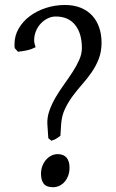

<svg xmlns="http://www.w3.org/2000/svg" viewBox="-20 -743 473 782"><path d="M393.6 -568.8Q393.6 -532.2 382.1 -502.9Q370.6 -473.6 353 -448.2Q335.4 -422.9 314.9 -399.7Q294.4 -376.5 276.1 -351.8Q257.8 -327.1 244.6 -299.3Q231.4 -271.5 229 -236.8L226.1 -189.9Q216.8 -183.1 209.7 -178.5Q202.6 -173.8 189 -169.9L176.8 -180.2L172.9 -236.8Q171.4 -264.6 181.2 -292.2Q190.9 -319.8 206.5 -346.4Q222.2 -373 241 -399.2Q259.8 -425.3 275.9 -450.2Q292 -475.1 302.7 -499.3Q313.5 -523.4 313.5 -546.9Q313.5 -607.4 285.9 -641.6Q258.3 -675.8 207 -675.8Q189.5 -675.8 173.6 -667.7Q157.7 -659.7 145.5 -646.5Q133.3 -633.3 126.2 -615.7Q119.1 -598.1 119.1 -579.1Q119.1 -572.3 120.8 -564.9Q122.6 -557.6 125 -550.8Q109.4 -542.5 92.3 -538.6Q75.2 -534.7 53.2 -532.2L40 -546.9Q39.1 -550.8 39.1 -554.7V-563Q39.1 -597.2 55.9 -626.5Q72.8 -655.8 101.3 -677.2Q129.9 -698.7 167 -710.7Q204.1 -722.7 245.1 -722.7Q280.8 -722.7 308.6 -711.4Q336.4 -700.2 355.2 -679.9Q374 -659.7 383.8 -631.3Q393.6 -603 393.6 -568.8ZM263.2 -60.1Q263.2 -43 258.1 -28.6Q252.9 -14.2 243.9 -3.4Q234.9 7.3 222.4 13.4Q210 19.5 195.8 19.5Q169.4 19.5 158.2 5.4Q147 -8.8 147 -35.2Q147 -51.8 152.3 -66.2Q157.7 -80.6 167 -91.6Q176.3 -102.5 188.7 -108.9Q201.2 -115.2 214.8 -115.2Q239.3 -115.2 251.2 -100.8Q263.2 -86.4 263.2 -60.1Z"/></svg>

Font: Gentium Plus
Style: Regular
Weight: 400
Designer: J. Victor Gaultney, Annie Olsen, Iska Routamaa
Foundry: SIL International
Version: Version 1.510